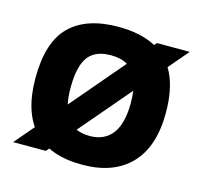

<svg xmlns="http://www.w3.org/2000/svg" viewBox="-84 -614 764 721"><g transform="rotate(15 298.5 -253.0)"><path d="M148.6 0H21.4L446.6 -499H574.4ZM292.8 15Q166.2 15 103.1 -53.6Q40 -122.2 40 -254Q40 -394.8 104.3 -457.7Q168.6 -520.6 292 -520.6Q376.6 -520.6 433.3 -491.7Q490 -462.8 518.5 -403.7Q547 -344.6 547 -254Q547 -122.6 480.9 -53.8Q414.8 15 292.8 15ZM292.4 -96.6Q332 -96.6 358.4 -115.3Q384.8 -134 397.5 -169.2Q410.2 -204.4 410.2 -254Q410.2 -310 397.3 -344.5Q384.4 -379 357.8 -394.6Q331.2 -410.2 292.4 -410.2Q251.6 -410.2 226 -393.8Q200.4 -377.4 188.6 -342.7Q176.8 -308 176.8 -254Q176.8 -176.2 204.3 -136.4Q231.8 -96.6 292.4 -96.6Z"/></g></svg>

Font: Maven Pro VF Beta
Style: Regular
Weight: 400
Designer: Joe Prince
Foundry: Joe Prince
Version: Version 2.002